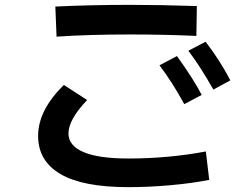

<svg xmlns="http://www.w3.org/2000/svg" viewBox="-20 -753 1040 791"><path d="M208 -726Q352 -733 515 -733Q643 -733 791 -728L789 -605Q657 -611 516 -611Q345 -611 213 -602ZM859 -384Q804 -481 756 -544L827 -581Q885 -506 929 -422ZM739 -324Q691 -413 637 -484L709 -522Q778 -426 811 -362ZM137 -193Q137 -299 243 -403L339 -341Q262 -260 262 -203Q262 -153 324 -126.5Q386 -100 509 -100Q674 -100 828 -129L842 -12Q772 2 682.5 10Q593 18 509 18Q321 18 229 -36Q137 -90 137 -193Z"/></svg>

Font: IBM Plex Sans JP SemiBold
Style: Regular
Weight: 600
Designer: Mike Abbink; Paul van der Laan; Pieter van Rosmalen; Wujin Sim; Yejin Wi; Jinhee Kim; Boomi Park; Yona Kim; Kichan Ma
Foundry: Sandoll Inc.
Version: Version 1.001